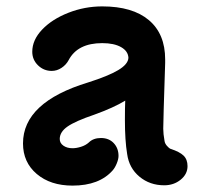

<svg xmlns="http://www.w3.org/2000/svg" viewBox="-20 -551 637 601"><path d="M567 -31Q567 -6 545.5 11.5Q524 29 494 29Q449 29 416.5 2Q384 -25 378 -69Q371 -111 371 -176Q371 -215 372 -236Q336 -214 275 -192Q216 -172 191.5 -155Q167 -138 167 -116Q167 -103 178.5 -95Q190 -87 207 -87Q219 -87 233.5 -91.5Q248 -96 258 -105Q272 -119 296 -119Q321 -119 336 -103Q351 -87 351 -63Q351 -53 345.5 -39.5Q340 -26 333 -18Q291 30 207 30Q138 30 95 -6.5Q52 -43 52 -102Q52 -231 256 -293Q319 -313 350 -331.5Q381 -350 382 -370Q381 -391 359 -403.5Q337 -416 300 -416Q223 -416 195 -363Q187 -348 172.5 -338.5Q158 -329 142 -329Q117 -329 99 -346.5Q81 -364 81 -389Q81 -426 112 -458.5Q143 -491 194 -511Q245 -531 300 -531Q395 -531 446 -488Q497 -445 497 -365V-354Q491 -172 491 -148Q491 -132 495 -110Q496 -102 502.5 -94.5Q509 -87 514 -85Q542 -76 554.5 -64Q567 -52 567 -31Z"/></svg>

Font: Tsukimi Rounded
Style: Bold
Weight: 700
Designer: Takashi Funayama
Foundry: Takashi Funayama
Version: Version 1.032; ttfautohint (v1.8.3)